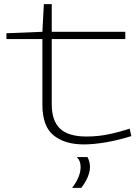

<svg xmlns="http://www.w3.org/2000/svg" viewBox="-20 -685 676 924"><path d="M383 10Q292 10 238 -33.5Q184 -77 184 -181V-497H11V-525L184 -532L191 -665H229V-532H583V-497H229V-183Q229 -104 269 -66Q309 -28 396 -28Q452 -28 504 -39Q556 -50 604 -66L612 -30Q548 -10 489 0Q430 10 383 10ZM327 219Q346 195 357 169Q368 143 368 119Q368 89 350 71H401Q413 93 413 118Q413 142 401.5 168.5Q390 195 371 219Z"/></svg>

Font: Georama ExtraExtended ExtraLight
Style: Regular
Weight: 200
Width: 8
Designer: Jean-Baptiste Levee
Foundry: Production Type
Version: Version 1.000